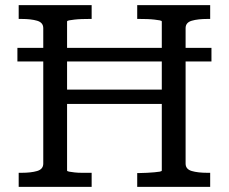

<svg xmlns="http://www.w3.org/2000/svg" viewBox="-20 -730 893 750"><path d="M216 -380H638V-324H216ZM53 0V-55H64Q101 -55 125 -62Q149 -69 149 -91V-620Q149 -642 125 -649Q101 -656 64 -656H53V-710H338V-656H329Q315 -656 299.5 -655.5Q284 -655 271 -653.5Q258 -652 250 -650.5Q242 -649 242 -646V-64Q242 -61 250 -59.5Q258 -58 271 -56.5Q284 -55 299.5 -55Q315 -55 329 -55H338V0ZM516 0V-54H525Q539 -54 554.5 -55Q570 -56 583 -57Q596 -58 604 -59.5Q612 -61 612 -64V-646Q612 -649 604 -650.5Q596 -652 583 -653.5Q570 -655 554.5 -655.5Q539 -656 525 -656H516V-710H801V-656H790Q753 -656 729 -649Q705 -642 705 -620V-91Q705 -69 729 -62Q753 -55 790 -55H801V0ZM48 -490V-543H806V-490Z"/></svg>

Font: Roboto Serif
Style: Regular
Weight: 400
Designer: Greg Gazdowicz
Foundry: Commercial Type
Version: Version 1.008